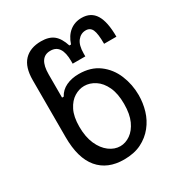

<svg xmlns="http://www.w3.org/2000/svg" viewBox="-177 -886 954 1013"><g transform="rotate(-30 300.0 -380.0)"><path d="M287 0Q187 0 132.5 -64.5Q78 -129 78 -257V-604Q78 -683 114.5 -721.5Q151 -760 218 -760Q266 -760 293.5 -738Q321 -716 337 -666H347Q362 -712 392.5 -736Q423 -760 465 -760Q521 -760 548 -716.5Q575 -673 575 -582H500Q500 -644 489 -668Q478 -692 451 -692Q421 -692 401 -667Q381 -642 381 -591V-574H304V-590Q304 -693 235 -692Q166 -692 166 -588V-447H176Q193 -479 226.5 -495Q260 -511 304 -511Q377 -511 426 -474.5Q475 -438 499 -379.5Q523 -321 523 -257Q523 -209 509.5 -163.5Q496 -118 466.5 -81Q437 -44 393 -22Q349 0 287 0ZM433 -255Q433 -318 413.5 -359.5Q394 -401 362.5 -421.5Q331 -442 297 -442Q266 -442 236.5 -424Q207 -406 187.5 -367.5Q168 -329 168 -268Q168 -206 187.5 -162Q207 -118 238.5 -94.5Q270 -71 305 -71Q337 -71 366.5 -91.5Q396 -112 414.5 -152.5Q433 -193 433 -255Z"/></g></svg>

Font: PlemolJP35 Console
Style: Regular
Weight: 400
Version: v2.0.3; ttfautohint (v1.8.4.7-5d5b-dirty) -l 6 -r 45 -G 200 